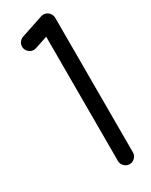

<svg xmlns="http://www.w3.org/2000/svg" viewBox="-204 -824 682 868"><g transform="rotate(-30 136.5 -390.5)"><path d="M234.4 -39.1Q234.4 -23.4 222.7 -11.7Q210.9 0 195.3 0Q179.7 0 168 -11.7Q156.2 -23.4 156.2 -39.1V-688L93.3 -667Q85.9 -664.1 78.1 -664.1Q62.5 -664.1 50.8 -675.8Q39.1 -687.5 39.1 -703.1Q39.1 -719.2 50.8 -731Q56.6 -736.8 64 -739.7L181.2 -778.8Q187.5 -781.2 195.3 -781.2Q210.9 -781.2 222.7 -769.5Q234.4 -757.8 234.4 -742.2Z"/></g></svg>

Font: Comfortaa
Style: Regular
Weight: 400
Designer: Johan Aakerlund
Foundry: Johan Aakerlund
Version: Version 2.001; ttfautohint (v1.4.1)